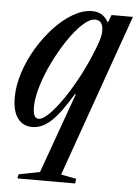

<svg xmlns="http://www.w3.org/2000/svg" viewBox="-55 -577 623 867"><g transform="rotate(5 256.5 -143.0)"><path d="M57 247.5 60.5 228.5 156 210 286 -152.5 283 -155.5Q229.5 -65.5 188.5 -27.5Q147.5 10.5 103.5 10.5Q60.5 10.5 36.8 -22Q13 -54.5 13 -115.5Q13 -170 32 -228.5Q51 -287 83.5 -341.5Q116 -396 157 -439.8Q198 -483.5 242.2 -509Q286.5 -534.5 328 -534.5Q377.5 -534.5 402.5 -489L416 -524.5H513L252 213L321.5 226L318.5 247.5ZM128.5 -29Q147.5 -29 176.2 -57.5Q205 -86 238 -134.2Q271 -182.5 302.8 -243.2Q334.5 -304 359.5 -368.5Q372.5 -401.5 376.5 -418.5Q380.5 -435.5 380.5 -449Q380.5 -497.5 344 -497.5Q319.5 -497.5 287.8 -468.2Q256 -439 223.8 -391.2Q191.5 -343.5 164 -287.5Q136.5 -231.5 119.8 -176.8Q103 -122 103 -80Q103 -29 128.5 -29Z"/></g></svg>

Font: Libre Caslon Condensed Medium Italic
Style: Regular
Weight: 500
Italic angle: -22.583°
Designer: Pablo Impallari, Rodrigo Fuenzalida, Katja Schimmel, Ertekin Erdin
Foundry: Pablo Impallari, Rodrigo Fuenzalida
Version: Version 2.000; ttfautohint (v1.8.4.7-5d5b);gftools[0.9.33]